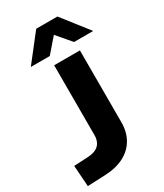

<svg xmlns="http://www.w3.org/2000/svg" viewBox="-232 -1032 964 1130"><g transform="rotate(-30 249.5 -467.0)"><path d="M15 10 5 -133 103 -138Q134 -140 155.5 -150.5Q177 -161 188 -181.5Q199 -202 199 -229V-705H374V-217Q374 -151 345.5 -102Q317 -53 263.5 -25.5Q210 2 133 5ZM75 -765 215 -944H359L499 -765H369L287 -861L204 -765Z"/></g></svg>

Font: Nunito Sans 7pt SemiExpanded ExtraBold
Style: Regular
Weight: 800
Width: 6
Designer: Vernon Adams
Foundry: Vernon Adams
Version: Version 3.101;gftools[0.9.27]